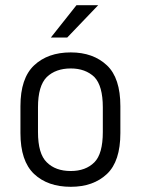

<svg xmlns="http://www.w3.org/2000/svg" viewBox="-20 -717 545 743"><path d="M359.9 -696.8 240.2 -571.8H176.8L275.9 -696.8ZM59.1 -202.1V-306.2Q59.1 -414.1 111.8 -463.9Q165 -514.2 253.9 -514.2Q340.8 -514.2 394 -463.9Q445.8 -415 445.8 -306.2V-202.1Q445.8 -92.8 394 -43.9Q341.3 5.9 253.9 5.9Q164.6 5.9 111.8 -43.9Q59.1 -93.8 59.1 -202.1ZM345.2 -88.9Q377.9 -121.6 377.9 -206.1V-301.8Q377.9 -384.8 345.2 -418.9Q310.5 -452.1 253.9 -452.1Q195.8 -452.1 161.1 -418.9Q127 -384.8 127 -301.8V-206.1Q127 -121.6 161.1 -88.9Q194.8 -55.2 253.9 -55.2Q311.5 -55.2 345.2 -88.9Z"/></svg>

Font: D-DIN-PRO
Style: Regular
Weight: 400
Designer: Charles Nix
Foundry: Datto Inc.
Version: Version 1.000;hotconv 1.0.109;makeotfexe 2.5.65596